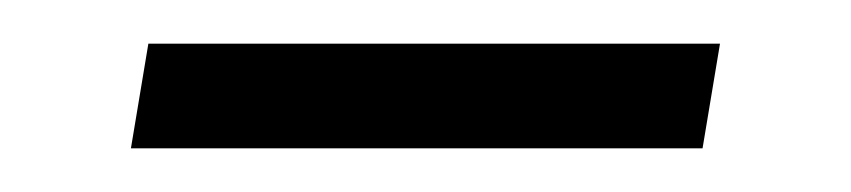

<svg xmlns="http://www.w3.org/2000/svg" viewBox="-20 -301 390 88"><path d="M40 -233 48 -281H310L302 -233Z"/></svg>

Font: Spectral SC Light
Style: Italic
Weight: 300
Italic angle: -10°
Designer: Jean-Baptiste Levee
Foundry: Production Type
Version: Version 2.001